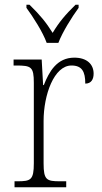

<svg xmlns="http://www.w3.org/2000/svg" viewBox="-20 -786 427 806"><path d="M176 -606H225C242 -651 282 -715 310 -753V-766H297C254 -724 228 -693 201 -648C173 -693 147 -724 104 -766H91V-753C119 -715 160 -651 176 -606ZM41 0H258V-25H232C176 -25 163 -30 163 -100V-278C163 -388 207 -511 280 -511C324 -511 338 -486 338 -435C363 -435 373 -453 373 -477C373 -516 345 -544 292 -544C219 -544 186 -485 164 -429H161L155 -536H37V-511H47C111 -511 122 -506 122 -438V-101C122 -30 109 -25 53 -25H41Z"/></svg>

Font: Noto Serif Sinhala SemiCondensed ExtraLight
Style: Regular
Weight: 200
Width: 4
Designer: Jelle Bosma - Monotype Design Team
Foundry: Monotype Imaging Inc.
Version: Version 2.007